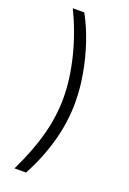

<svg xmlns="http://www.w3.org/2000/svg" viewBox="-171 -830 689 1024"><g transform="rotate(20 174.0 -317.5)"><path d="M54.2 136.2Q115.2 10.7 143.3 -95.9Q171.4 -202.6 171.4 -303.7Q171.4 -413.1 140.6 -535.9Q109.9 -658.7 54.2 -772.5H119.6Q155.3 -708 182.1 -628.9Q209 -549.8 223.9 -465.8Q238.8 -381.8 238.8 -303.7Q238.8 -192.9 208 -81.3Q177.2 30.3 119.6 136.2Z"/></g></svg>

Font: Inter Light
Style: Regular
Weight: 300
Designer: Rasmus Andersson
Foundry: rsms
Version: Version 4.000;git-a52131595